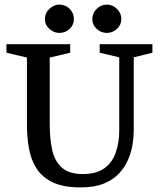

<svg xmlns="http://www.w3.org/2000/svg" viewBox="-20 -804 694 834"><path d="M331 10Q255 10 209 -12Q163 -34 138.5 -72.5Q114 -111 105.5 -160.5Q97 -210 97 -264V-554L8 -575V-612H285V-575L196 -554V-264Q196 -205 206 -156Q216 -107 247 -77.5Q278 -48 340 -48Q398 -48 432.5 -72.5Q467 -97 482.5 -140.5Q498 -184 498 -239V-555L413 -575V-612H642V-575L561 -555V-236Q561 -210 556 -178Q551 -146 537.5 -113Q524 -80 498.5 -52Q473 -24 432 -7Q391 10 331 10ZM444 -661Q419 -661 400 -678.5Q381 -696 381 -721Q381 -747 400 -765.5Q419 -784 444 -784Q469 -784 488 -765.5Q507 -747 507 -721Q507 -696 488 -678.5Q469 -661 444 -661ZM238 -661Q214 -661 194.5 -678.5Q175 -696 175 -721Q175 -747 194.5 -765.5Q214 -784 238 -784Q264 -784 282.5 -765.5Q301 -747 301 -721Q301 -696 282.5 -678.5Q264 -661 238 -661Z"/></svg>

Font: Manuale Medium
Style: Regular
Weight: 500
Designer: Eduardo Tunni / Pablo Cosgaya
Foundry: Eduardo Tunni / Pablo Cosgaya
Version: Version 1.002